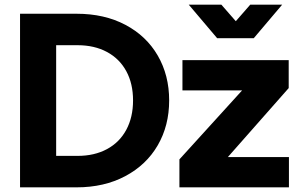

<svg xmlns="http://www.w3.org/2000/svg" viewBox="-20 -804 1271 824"><path d="M66 -745H309Q428 -745 518 -697.5Q608 -650 657 -565.5Q706 -481 706 -373Q706 -265 657 -180.5Q608 -96 517.5 -48Q427 0 309 0H66ZM313 -135Q385 -135 439 -164Q493 -193 522 -247Q551 -301 551 -373Q551 -445 522 -498.5Q493 -552 439 -581Q385 -610 313 -610H221V-135ZM750 -120 1019 -416H763V-546H1219V-426L958 -130H1220V0H750ZM930 -784 992 -713 1054 -784H1191L1069 -640H912L790 -784Z"/></svg>

Font: Evergrow Sans 
Style: ExtraBold
Weight: 800
Foundry: 10Web
Version: Version 1.000